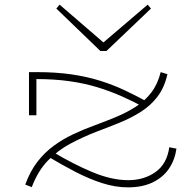

<svg xmlns="http://www.w3.org/2000/svg" viewBox="-20 -794 837 828"><path d="M673 -483 702 -474Q689 -416 659 -377Q629 -338 587 -311.5Q545 -285 496 -265Q447 -245 396 -226Q337 -203 283.5 -174.5Q230 -146 187 -102Q144 -58 117 13L89 2Q110 -56 141.5 -96.5Q173 -137 212 -165.5Q251 -194 295.5 -215Q340 -236 387 -253Q436 -271 481.5 -290Q527 -309 566 -334Q605 -359 632.5 -395Q660 -431 673 -483ZM532 14Q478 14 421.5 -4Q365 -22 306 -52.5Q247 -83 187 -119L208 -139Q296 -86 379 -51.5Q462 -17 533 -17Q601 -17 650.5 -52Q700 -87 710 -159L741 -153Q734 -104 708.5 -66.5Q683 -29 638.5 -7.5Q594 14 532 14ZM105 -297V-483H138Q223 -483 290 -473Q357 -463 412.5 -445.5Q468 -428 517 -405Q566 -382 615 -355L604 -330Q556 -356 505.5 -378.5Q455 -401 399 -418Q343 -435 278.5 -444Q214 -453 137 -453V-297ZM617 -774 631 -757 439 -574H413L223 -757L237 -774L426 -611Z"/></svg>

Font: BioRhyme SemiExpanded ExtraLight
Style: Regular
Weight: 250
Width: 6
Designer: Aoife Mooney
Foundry: Aoife Mooney Type
Version: Version 1.600;gftools[0.9.33]